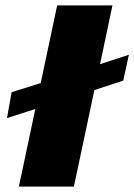

<svg xmlns="http://www.w3.org/2000/svg" viewBox="-20 -692 498 712"><path d="M397 -672H192L131 -384L23 -350L6 -254L111 -288L50 0H254L330 -358L437 -393L458 -489L351 -454Z"/></svg>

Font: Racing Sans One
Style: Regular
Weight: 400
Designer: Pablo Impallari, Rodrigo Fuenzalida
Foundry: Pablo Impallari, Rodrigo Fuenzalida
Version: Version 1.001